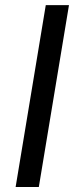

<svg xmlns="http://www.w3.org/2000/svg" viewBox="-20 -748 309 768"><path d="M255.9 -727.5 135.3 0H42.5L163.1 -727.5Z"/></svg>

Font: Adwaita Sans
Style: Italic
Weight: 400
Italic angle: -9.39999°
Designer: Rasmus Andersson
Foundry: rsms
Version: Version 4.001;git-9221beed3